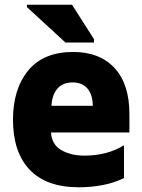

<svg xmlns="http://www.w3.org/2000/svg" viewBox="-20 -783 603 813"><path d="M314 10Q176 10 105.5 -64.5Q35 -139 35 -276Q35 -406 99.5 -484.5Q164 -563 290 -563Q402 -563 465 -495Q528 -427 528 -300V-222H196Q199 -171 239.5 -147.5Q280 -124 338 -124Q385 -124 427.5 -135Q470 -146 505 -168V-29Q462 -8 413 1Q364 10 314 10ZM373 -335Q372 -384 349.5 -409Q327 -434 288 -434Q245 -434 222.5 -407Q200 -380 198 -335ZM257 -603 94 -753V-763H285L378 -617V-603Z"/></svg>

Font: Noto Sans Mono SemiCondensed Black
Style: Regular
Weight: 900
Width: 4
Designer: Monotype Design Team
Foundry: Monotype Imaging Inc.
Version: Version 2.014; ttfautohint (v1.8.4.7-5d5b)